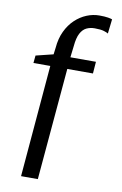

<svg xmlns="http://www.w3.org/2000/svg" viewBox="-106 -881 705 1114"><g transform="rotate(10 246.5 -324.5)"><path d="M100.5 174 156.5 -485.2H57.3L61.6 -529.7L163.8 -554.9L168.8 -594.1Q173.3 -649.5 193.6 -692.1Q213.8 -734.7 244.7 -763.9Q275.6 -793 312.3 -808Q349 -823 386.3 -823Q419.2 -823 438 -819.7Q456.9 -816.4 462.6 -813.6L452.8 -728.4Q446.4 -733.2 427.3 -739.1Q408.1 -745 372.6 -745Q346.1 -745 324.6 -734.7Q303.1 -724.4 289 -697.7Q274.9 -671 270.6 -622.1L262.6 -554.9H413.2L407.9 -485.2H256.7L199.3 174Z"/></g></svg>

Font: Merriweather Light
Style: Regular
Weight: 300
Version: Version 2.100